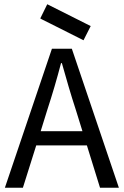

<svg xmlns="http://www.w3.org/2000/svg" viewBox="-20 -886 584 906"><path d="M170 -799 203 -866 408 -763 374 -696 213 -777 177 -795ZM203 -367 172 -267H369L338 -367Q320 -422 304 -476.5Q288 -531 272 -588H268Q253 -531 237 -476.5Q221 -422 203 -367ZM3 0 225 -656H319L541 0H452L390 -200H151L88 0Z"/></svg>

Font: Pinyin1712
Style: Regular
Weight: 400
Version: Version 1